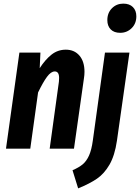

<svg xmlns="http://www.w3.org/2000/svg" viewBox="-20 -820 772 1059"><path d="M446 -424Q446 -406 443 -388L388 0H254L305 -370Q306 -377 306 -390Q306 -426 282 -426Q261 -426 239 -396Q217 -366 190 -310L147 0H13L87 -530H203L199 -444Q230 -492 264.5 -519Q299 -546 343 -546Q390 -546 418 -513.5Q446 -481 446 -424ZM380 119Q415 104 436 86.5Q457 69 471 38Q485 7 492 -45L559 -530H694L625 -44Q613 38 584 88Q555 138 515 165.5Q475 193 411 219ZM572 -709Q572 -749 597.5 -774.5Q623 -800 660 -800Q694 -800 713 -781Q732 -762 732 -730Q732 -690 706 -664.5Q680 -639 643 -639Q609 -639 590.5 -658Q572 -677 572 -709Z"/></svg>

Font: Fira Sans Extra Condensed SemiBold
Style: Italic
Weight: 600
Width: 3
Italic angle: -8°
Designer: Carrois Corporate & Edenspiekermann AG
Foundry: Carrois Corporate GbR & Edenspiekermann AG
Version: Version 4.203